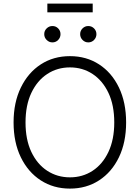

<svg xmlns="http://www.w3.org/2000/svg" viewBox="-20 -1054 789 1083"><path d="M374.5 9.8Q281.7 9.8 210 -36.6Q138.2 -83 97.4 -167Q56.6 -251 56.6 -363.3Q56.6 -476.1 97.7 -560.3Q138.7 -644.5 210.2 -690.9Q281.7 -737.3 374.5 -737.3Q467.3 -737.3 538.8 -690.9Q610.4 -644.5 650.9 -560.3Q691.4 -476.1 691.4 -363.3Q691.4 -251 650.9 -167Q610.4 -83 538.8 -36.6Q467.3 9.8 374.5 9.8ZM374.5 -53.7Q445.8 -53.7 502.2 -90.6Q558.6 -127.4 591.6 -197Q624.5 -266.6 624.5 -363.3Q624.5 -460.9 591.6 -530.3Q558.6 -599.6 502.2 -636.7Q445.8 -673.8 374.5 -673.8Q303.2 -673.8 246.6 -636.7Q189.9 -599.6 157 -530.3Q124 -460.9 124 -363.3Q124 -266.6 156.7 -197.3Q189.5 -127.9 246.3 -90.8Q303.2 -53.7 374.5 -53.7ZM478 -814.9Q459 -814.9 445.6 -828.6Q432.1 -842.3 432.1 -861.3Q432.1 -880.4 445.6 -893.8Q459 -907.2 478 -907.2Q497.1 -907.2 510.5 -893.8Q523.9 -880.4 523.9 -861.3Q523.9 -842.3 510.5 -828.6Q497.1 -814.9 478 -814.9ZM275.9 -814.9Q256.8 -814.9 243.2 -828.6Q229.5 -842.3 229.5 -861.3Q229.5 -880.4 243.2 -893.8Q256.8 -907.2 275.9 -907.2Q294.9 -907.2 308.1 -893.8Q321.3 -880.4 321.3 -861.3Q321.3 -842.3 308.1 -828.6Q294.9 -814.9 275.9 -814.9ZM502.9 -1033.7V-984.4H247.1V-1033.7Z"/></svg>

Font: Inter 20pt Light
Style: Regular
Weight: 300
Version: Version 4.001;git-66647c0bb